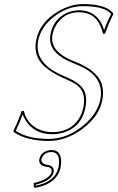

<svg xmlns="http://www.w3.org/2000/svg" viewBox="-20 -678 574 937"><path d="M231.4 54.2Q272.9 54.2 277.8 99.6Q279.8 118.2 275.4 140.1Q259.8 213.4 167.5 235.4Q157.7 237.8 148.4 238.8Q142.6 230 145.5 214.8Q210.4 201.2 228.5 169.9Q231 165.5 231.4 162.1Q235.8 140.6 211.9 136.7Q208.5 136.2 206.1 136.2Q167 128.9 171.9 99.1Q172.4 97.7 172.4 97.2Q178.7 67.4 211.9 57.1Q221.7 54.2 231.4 54.2ZM235.8 -33.2Q321.3 -33.2 363.8 -96.7Q379.4 -121.1 386.2 -150.9Q403.3 -230.5 351.1 -266.1Q335 -276.9 307.6 -289.1Q199.7 -334 168.9 -388.2Q145.5 -431.2 157.2 -484.9Q175.3 -570.3 264.2 -622.6Q324.7 -657.7 383.8 -658.2Q493.2 -658.2 529.3 -616.7Q532.2 -613.3 532.2 -612.8L533.7 -609.9Q508.3 -560.5 493.2 -514.2L482.9 -513.2Q461.4 -604 392.1 -615.7Q379.4 -617.7 366.2 -618.2Q293.9 -618.2 255.9 -558.6Q242.2 -536.6 236.8 -512.2Q218.8 -427.2 338.9 -379.9Q340.8 -379.4 341.8 -378.9Q449.2 -337.4 474.1 -274.4Q488.8 -235.4 478.5 -186Q461.4 -106 377.4 -45.4Q299.8 9.8 217.8 9.8Q198.2 9.8 179.9 8.3Q161.6 6.8 147 4.4Q132.3 2 119.1 -1.5Q106 -4.9 95.9 -8.8Q85.9 -12.7 77.6 -16.4Q69.3 -20 63.7 -23.4Q58.1 -26.9 54.2 -29.3Q50.3 -31.7 49.3 -32.2L46.4 -35.2L44.9 -38.1Q72.8 -96.2 85.9 -136.2L96.2 -137.2Q112.8 -67.9 179.2 -43Q206.1 -33.2 235.8 -33.2ZM231.4 64Q198.7 64 185.5 90.3Q183.6 95.2 182.1 99.1Q179.7 120.1 207.5 126Q247.1 130.9 241.7 162.1Q241.2 163.6 241.2 164.1Q233.9 198.7 168.9 219.2Q161.1 221.7 154.3 223.1Q154.3 226.6 154.3 228Q247.1 210.4 264.6 142.1Q265.1 139.6 265.6 137.7Q277.3 74.2 240.7 64.9Q235.8 64 231.4 64ZM235.8 -22.9Q148.4 -22.9 106 -88.9Q96.7 -103.5 90.8 -119.6Q78.1 -84.5 57.1 -39.6Q113.8 -0.5 217.8 0Q309.1 0 390.6 -68.8Q454.6 -124 468.8 -188Q491.2 -292.5 388.2 -347.2Q367.2 -358.4 337.9 -369.6Q230 -411.6 224.6 -481.9Q223.6 -498 227.1 -514.2Q241.7 -584 303.7 -613.8Q333.5 -627.4 366.2 -627.9Q459 -626.5 488.3 -531.2Q502 -570.3 522.5 -609.9Q491.7 -646 394.5 -647.9Q388.7 -647.9 383.8 -647.9Q307.6 -647.9 239.3 -593.3Q180.7 -545.4 167 -482.9Q146.5 -386.7 248 -328.6Q273.4 -314 311 -298.3Q376.5 -270 393.1 -231Q406.2 -197.3 396 -148.9Q377.4 -61.5 296.4 -33.2Q267.1 -22.9 235.8 -22.9Z"/></svg>

Font: Linux Biolinum Outline O
Style: Italic
Weight: 400
Italic angle: -12°
Designer: Philipp H. Poll
Foundry: Philipp H. Poll
Version: Version 0.6.2